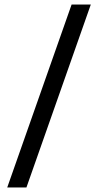

<svg xmlns="http://www.w3.org/2000/svg" viewBox="-20 -800 434 850"><path d="M97 30 382 -780H297L12 30Z"/></svg>

Font: Smiley Sans Oblique
Style: Regular
Weight: 400
Italic angle: -8°
Designer: oooooohmygosh, Nagisa Chen, Janine Sui, Heda Shi, Jian Li
Foundry: atelierAnchor
Version: Version 2.0.1